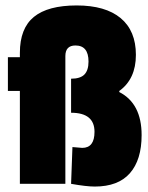

<svg xmlns="http://www.w3.org/2000/svg" viewBox="-20 -675 544 705"><path d="M246 -135 282 -132Q327 -132 327 -191Q327 -261 241 -261V-386Q275 -386 290 -401.5Q305 -417 305 -449Q305 -508 257 -508Q220 -508 220 -469V0H53V-341H9V-465H53V-481Q53 -571 104.5 -613Q156 -655 261.5 -655Q367 -655 423 -608.5Q479 -562 479 -473.5Q479 -385 418 -341V-337Q500 -295 500 -179Q500 -88 457 -39Q414 10 328 10Q297 10 241 0Z"/></svg>

Font: Passion One
Style: Regular
Weight: 400
Designer: Alejandro Lo Celso
Foundry: Fontstage
Version: Version 1.002